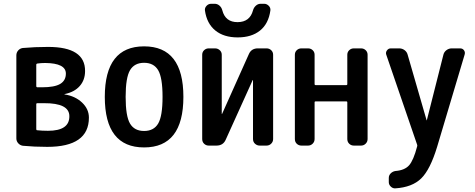

<svg xmlns="http://www.w3.org/2000/svg" viewBox="-20 -778 2540 1026"><path d="M173.8 -221.7V-87.9Q173.8 -82 178.7 -82Q204.1 -79.1 236.3 -79.1Q351.6 -79.1 350.6 -157.2Q350.6 -227.5 214.8 -226.6H178.7Q173.8 -226.6 173.8 -221.7ZM173.8 -431.6V-317.4Q173.8 -312.5 178.7 -311.5H204.1Q271.5 -311.5 301.8 -329.6Q332 -347.7 332 -384.8Q332 -440.4 221.7 -441.4Q199.2 -441.4 179.7 -438.5Q173.8 -437.5 173.8 -431.6ZM102.5 1Q87.9 -1 77.6 -12.2Q67.4 -23.4 67.4 -38.1V-482.4Q67.4 -497.1 77.1 -508.3Q86.9 -519.5 101.6 -521.5Q166 -527.3 237.3 -527.3Q435.5 -527.3 434.6 -398.4Q434.6 -350.6 406.2 -318.4Q377.9 -286.1 326.2 -275.4Q324.2 -275.4 324.2 -274.4L325.2 -273.4Q381.8 -264.6 418.5 -230Q455.1 -195.3 455.1 -149.4Q455.1 6.8 232.4 6.8Q163.1 6.8 102.5 1Z M825.2 -402.8Q801.8 -442.4 750 -442.4Q698.2 -442.4 674.8 -402.8Q651.4 -363.3 651.4 -260.3Q651.4 -157.2 674.8 -117.7Q698.2 -78.1 750 -78.1Q801.8 -78.1 825.2 -117.7Q848.6 -157.2 848.6 -260.3Q848.6 -363.3 825.2 -402.8ZM960 -260.3Q960 9.8 750 9.8Q540 9.8 540 -260.3Q540 -530.3 750 -530.3Q960 -530.3 960 -260.3Z M1391.6 -757.8Q1405.3 -757.8 1416 -747.1Q1426.8 -736.3 1424.8 -721.7Q1415 -651.4 1369.6 -614.7Q1324.2 -578.1 1250 -578.1Q1175.8 -578.1 1130.4 -615.2Q1085 -652.3 1075.2 -721.7Q1073.2 -735.4 1083.5 -746.6Q1093.8 -757.8 1108.4 -757.8H1127Q1141.6 -757.8 1152.8 -748Q1164.1 -738.3 1168 -722.7Q1184.6 -659.2 1250 -659.7Q1315.4 -660.2 1332 -722.7Q1335.9 -737.3 1347.2 -747.6Q1358.4 -757.8 1373 -757.8ZM1095.7 0Q1081.1 0 1070.8 -9.8Q1060.5 -19.5 1060.5 -35.2V-485.4Q1060.5 -500 1070.8 -509.8Q1081.1 -519.5 1095.7 -519.5H1128.9Q1143.6 -519.5 1154.3 -509.8Q1165 -500 1165 -485.4V-169.9Q1165 -168.9 1166 -168.9Q1167 -168.9 1167 -169.9L1309.6 -488.3Q1323.2 -520.5 1360.4 -519.5H1404.3Q1418.9 -519.5 1429.2 -509.8Q1439.5 -500 1439.5 -485.4V-35.2Q1439.5 -20.5 1429.2 -10.3Q1418.9 0 1404.3 0H1368.2Q1353.5 0 1342.8 -9.8Q1332 -19.5 1332 -35.2V-349.6Q1332 -350.6 1331.1 -350.6Q1330.1 -350.6 1330.1 -349.6L1186.5 -32.2Q1172.9 0 1136.7 0Z M1590.8 0Q1576.2 0 1565.9 -9.8Q1555.7 -19.5 1555.7 -35.2V-485.4Q1555.7 -500 1565.9 -509.8Q1576.2 -519.5 1590.8 -519.5H1626Q1640.6 -519.5 1650.9 -509.8Q1661.1 -500 1661.1 -485.4V-328.1Q1661.1 -323.2 1666 -323.2H1831.1Q1835.9 -323.2 1835.9 -328.1V-485.4Q1835.9 -500 1846.2 -509.8Q1856.4 -519.5 1871.1 -519.5H1909.2Q1923.8 -519.5 1934.1 -509.8Q1944.3 -500 1944.3 -485.4V-35.2Q1944.3 -20.5 1934.1 -10.3Q1923.8 0 1909.2 0H1871.1Q1856.4 0 1846.2 -9.8Q1835.9 -19.5 1835.9 -35.2V-231.4Q1835.9 -236.3 1831.1 -236.3H1666Q1661.1 -236.3 1661.1 -231.4V-35.2Q1661.1 -20.5 1650.9 -10.3Q1640.6 0 1626 0Z M2209 -4.9 2043.9 -486.3Q2040 -498 2047.9 -508.8Q2055.7 -519.5 2068.4 -519.5H2113.3Q2128.9 -519.5 2141.6 -510.3Q2154.3 -501 2158.2 -486.3L2259.8 -134.8H2260.7L2349.6 -486.3Q2353.5 -501 2366.2 -510.3Q2378.9 -519.5 2393.6 -519.5H2438.5Q2452.1 -519.5 2459.5 -509.3Q2466.8 -499 2462.9 -486.3L2316.4 4.9Q2279.3 127.9 2231 175.3Q2182.6 222.7 2092.8 228.5Q2079.1 229.5 2068.4 219.2Q2057.6 209 2057.6 195.3V172.9Q2057.6 158.2 2068.4 147.9Q2079.1 137.7 2093.8 135.7Q2142.6 131.8 2166 105.5Q2189.5 79.1 2209 4.9Q2210.9 0 2209 -4.9Z"/></svg>

Font: Rounded-L Mgen+ 1m medium
Style: Regular
Weight: 500
Designer: [Source Han Sans]
Ryoko NISHIZUKA  (kana & ideographs); Paul D. Hunt (Latin, Greek & Cyrillic); Wenlong ZHANG  (bopomofo
Version: Version 1.059.20150602